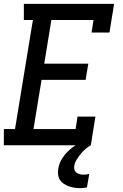

<svg xmlns="http://www.w3.org/2000/svg" viewBox="-20 -755 640 998"><path d="M0 0V-84H58L151 -651H104V-735H573L549 -586H456L466 -651H247L210 -424H439L425 -340H196L154 -84H373L383 -149H476L452 0ZM395 223Q380 223 365.5 220.5Q351 218 337 213Q323 208 311 200Q299 192 291.5 180Q284 168 282 153Q280 138 283 122Q287 93 304.5 66.5Q322 40 346.5 19.5Q371 -1 399.5 -14.5Q428 -28 458 -35L452 0Q436 9 422.5 21Q409 33 398 47Q387 61 377.5 76.5Q368 92 366 108Q364 119 367 128Q370 137 377.5 142.5Q385 148 394.5 150.5Q404 153 414 153Q422 153 429.5 152Q437 151 444 149L432 219Q423 221 414 222Q405 223 395 223Z"/></svg>

Font: Iosevka Etoile Medium
Style: Italic
Weight: 500
Italic angle: -9°
Designer: Belleve Invis
Foundry: Belleve Invis
Version: Version 22.1.2; ttfautohint (v1.8.4)